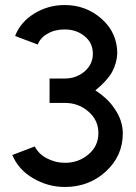

<svg xmlns="http://www.w3.org/2000/svg" viewBox="-20 -544 540 763"><path d="M237 -524Q171 -524 116 -490Q61 -456 40 -401L130 -367Q141 -395 169 -410Q184 -419 201 -423Q218 -427 237 -427Q283 -427 315 -401Q349 -375 349 -330Q349 -288 315 -259Q282 -232 238 -232H177V-135H238Q292 -135 331 -101Q371 -67 371 -15Q371 37 331 70Q292 103 239 103Q219 103 201 98.5Q183 94 166 85Q150 77 138 65Q126 53 118 38L29 72Q41 101 61.5 124Q82 147 111 164Q170 199 238 199Q333 199 400 138Q468 76 468 -14Q468 -66 434 -114Q420 -135 401 -152.5Q382 -170 359 -185Q403 -220 425 -257Q435 -276 440 -294Q445 -312 446 -331Q446 -414 384 -469Q322 -524 237 -524Z"/></svg>

Font: Unageo
Style: Medium
Weight: 500
Designer: Richard Sepsi
Foundry: Richard Sepsi
Version: Version 2.000